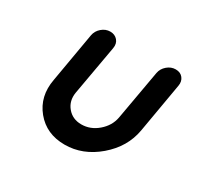

<svg xmlns="http://www.w3.org/2000/svg" viewBox="-111 -647 835 793"><g transform="rotate(30 306.5 -250.5)"><path d="M519 -500Q542 -500 554 -484.5Q566 -469 562 -447L521 -210Q506 -124 434 -62.5Q362 -1 276 -1Q189 -1 138.5 -62.5Q88 -124 104 -210L145 -447Q149 -469 167 -484.5Q185 -500 207 -500Q229 -500 242 -485Q255 -470 251 -447L209 -210Q202 -168 227 -138Q252 -108 294 -108Q337 -108 372 -138Q407 -168 415 -210L457 -447Q461 -469 479 -484.5Q497 -500 519 -500Z"/></g></svg>

Font: Quicksand
Style: Bold Italic
Weight: 700
Italic angle: -12°
Designer: Andrew Paglinawan
Foundry: Andrew Paglinawan
Version: 1.002